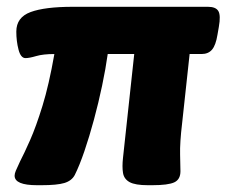

<svg xmlns="http://www.w3.org/2000/svg" viewBox="-20 -543 667 565"><path d="M89 2Q23 2 23 -26Q23 -32 26.5 -40.5Q30 -49 39 -68Q51 -91 68.5 -130.5Q86 -170 105 -231.5Q124 -293 140 -384Q107 -384 86.5 -378Q66 -372 55 -372Q41 -372 34.5 -397Q28 -422 28 -450Q28 -492 70 -507.5Q112 -523 194 -523H592Q615 -523 622.5 -510.5Q630 -498 624 -464L620 -441Q615 -410 604 -397Q593 -384 573 -384H538L516 -181Q509 -123 510 -88Q511 -53 511 -39Q511 -15 493 -6.5Q475 2 428 2H415Q378 2 361.5 -7Q345 -16 342 -34Q339 -52 342 -79L375 -384H297Q291 -341 280.5 -291Q270 -241 256.5 -191Q243 -141 228.5 -98.5Q214 -56 200 -28Q191 -11 169.5 -4.5Q148 2 102 2Z"/></svg>

Font: Asap ExtraBold
Style: Italic
Weight: 800
Italic angle: -6°
Designer: Pablo Cosgaya
Foundry: Omnibus-Type
Version: Version 3.001; ttfautohint (v1.8.4.7-5d5b)